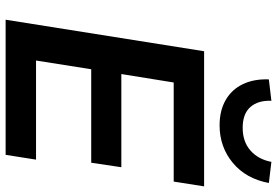

<svg xmlns="http://www.w3.org/2000/svg" viewBox="-171 -813 984 682"><g transform="rotate(90 321.0 -472.0)"><path d="M50 0 162 -705H642L625 -597H273L243 -411H574L558 -304H226L195 -108H547L530 0ZM425 -760Q373 -760 335.5 -781.5Q298 -803 279 -842.5Q260 -882 262 -935L338 -944Q336 -897 360 -869.5Q384 -842 434 -842Q483 -842 514.5 -869.5Q546 -897 555 -944L630 -935Q615 -854 558.5 -807Q502 -760 425 -760Z"/></g></svg>

Font: Nunito Sans 9pt
Style: Bold Italic
Weight: 700
Italic angle: -9°
Version: Version 3.101;gftools[0.9.27]